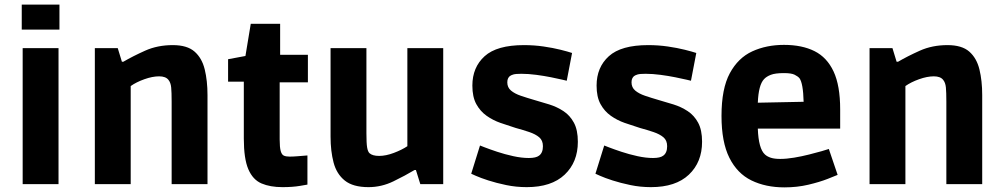

<svg xmlns="http://www.w3.org/2000/svg" viewBox="-20 -796 4332 830"><path d="M74 -668V-776H237V-668ZM78 0V-588H233V0Z M390 0V-588H489L507 -529H513Q554 -553 607.5 -577Q661 -601 727 -601Q789 -601 821 -573Q853 -545 865 -496Q877 -447 877 -385V0H722V-356Q722 -397 720 -418Q718 -439 708 -451Q696 -466 668 -466Q639 -466 604 -453.5Q569 -441 545 -424V0Z M1201 13Q1148 13 1110.5 -3Q1073 -19 1053.5 -64.5Q1034 -110 1034 -197V-443H966V-540L1041 -554L1064 -693H1191V-559H1311V-440H1189V-193Q1189 -159 1193.5 -143Q1198 -127 1207.5 -123Q1217 -119 1232 -119Q1247 -119 1265 -120.5Q1283 -122 1296 -123Q1309 -124 1309 -124V2Q1309 2 1277 7.5Q1245 13 1201 13Z M1573 13Q1506 13 1470.5 -15.5Q1435 -44 1422 -93.5Q1409 -143 1409 -205V-588H1564V-220Q1564 -177 1567 -159Q1570 -141 1577 -134Q1590 -122 1619 -122Q1648 -122 1682.5 -135Q1717 -148 1741 -164V-588H1896V0H1797L1778 -61H1772Q1732 -37 1680.5 -12Q1629 13 1573 13Z M2257 13Q2211 13 2168 4Q2125 -5 2091 -16Q2057 -27 2037 -36Q2017 -45 2017 -45L2055 -167Q2055 -167 2075.5 -159Q2096 -151 2129 -140Q2162 -129 2198.5 -121Q2235 -113 2266 -113Q2297 -113 2310 -123Q2327 -135 2327 -164Q2327 -189 2311 -202.5Q2295 -216 2268.5 -225Q2242 -234 2209 -243Q2177 -253 2144 -264.5Q2111 -276 2083.5 -295.5Q2056 -315 2039 -346Q2022 -377 2022 -426Q2022 -505 2075 -553Q2128 -601 2245 -601Q2289 -601 2330 -595Q2371 -589 2403 -581Q2435 -573 2453 -567L2430 -447Q2430 -447 2411 -451.5Q2392 -456 2362 -462Q2332 -468 2298 -472.5Q2264 -477 2234 -477Q2209 -477 2199 -474Q2189 -471 2184 -467Q2180 -464 2176.5 -457.5Q2173 -451 2173 -440Q2173 -418 2189 -404.5Q2205 -391 2231.5 -382Q2258 -373 2289 -364Q2321 -355 2354.5 -344.5Q2388 -334 2416 -315.5Q2444 -297 2461 -265.5Q2478 -234 2478 -183Q2478 -95 2421 -41Q2364 13 2257 13Z M2794 13Q2748 13 2705 4Q2662 -5 2628 -16Q2594 -27 2574 -36Q2554 -45 2554 -45L2592 -167Q2592 -167 2612.5 -159Q2633 -151 2666 -140Q2699 -129 2735.5 -121Q2772 -113 2803 -113Q2834 -113 2847 -123Q2864 -135 2864 -164Q2864 -189 2848 -202.5Q2832 -216 2805.5 -225Q2779 -234 2746 -243Q2714 -253 2681 -264.5Q2648 -276 2620.5 -295.5Q2593 -315 2576 -346Q2559 -377 2559 -426Q2559 -505 2612 -553Q2665 -601 2782 -601Q2826 -601 2867 -595Q2908 -589 2940 -581Q2972 -573 2990 -567L2967 -447Q2967 -447 2948 -451.5Q2929 -456 2899 -462Q2869 -468 2835 -472.5Q2801 -477 2771 -477Q2746 -477 2736 -474Q2726 -471 2721 -467Q2717 -464 2713.5 -457.5Q2710 -451 2710 -440Q2710 -418 2726 -404.5Q2742 -391 2768.5 -382Q2795 -373 2826 -364Q2858 -355 2891.5 -344.5Q2925 -334 2953 -315.5Q2981 -297 2998 -265.5Q3015 -234 3015 -183Q3015 -95 2958 -41Q2901 13 2794 13Z M3371 14Q3290 14 3228.5 -16Q3167 -46 3133 -114Q3099 -182 3099 -295Q3099 -413 3135 -479.5Q3171 -546 3232 -574Q3293 -602 3369 -602Q3447 -602 3501 -575Q3555 -548 3583.5 -487Q3612 -426 3612 -323V-240H3256Q3259 -153 3287 -128Q3297 -119 3312.5 -114Q3328 -109 3353 -109Q3380 -109 3413 -114.5Q3446 -120 3477.5 -128Q3509 -136 3532 -142.5Q3555 -149 3563 -152L3601 -40Q3592 -36 3557.5 -22.5Q3523 -9 3474.5 2.5Q3426 14 3371 14ZM3283 -454Q3259 -429 3256 -352L3454 -356Q3452 -436 3436 -458Q3429 -466 3415 -473Q3401 -480 3369 -480Q3331 -480 3312 -472.5Q3293 -465 3283 -454Z M3739 0V-588H3838L3856 -529H3862Q3903 -553 3956.5 -577Q4010 -601 4076 -601Q4138 -601 4170 -573Q4202 -545 4214 -496Q4226 -447 4226 -385V0H4071V-356Q4071 -397 4069 -418Q4067 -439 4057 -451Q4045 -466 4017 -466Q3988 -466 3953 -453.5Q3918 -441 3894 -424V0Z"/></svg>

Font: Ruda SemiBold
Style: Bold
Weight: 900
Designer: Mariela Monsalve and Angelina Sanchez
Foundry: Mariela Monsalve and Angelina Sanchez
Version: Version 2.000